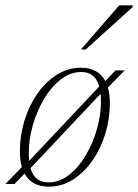

<svg xmlns="http://www.w3.org/2000/svg" viewBox="-35 -690 518 720"><path d="M268.5 -436Q333 -436 360 -386L398 -426H432.5L369.5 -361.5Q377 -336.5 377 -303.5Q377 -245 360 -189Q343 -133 312 -88.2Q281 -43.5 239.2 -16.8Q197.5 10 148 10Q84 10 57 -39L19.5 0H-15L47 -63.5Q39.5 -89 39.5 -122.5Q39.5 -181 56.5 -237Q73.5 -293 104.5 -337.8Q135.5 -382.5 177.2 -409.2Q219 -436 268.5 -436ZM73 -118Q73 -101 74.5 -87L337 -365.5Q322.5 -420 270 -420Q228.5 -420 192.5 -391.8Q156.5 -363.5 129.8 -318.2Q103 -273 88 -220.2Q73 -167.5 73 -118ZM146.5 -6Q188 -6 224 -34.2Q260 -62.5 286.8 -107.8Q313.5 -153 328.5 -205.8Q343.5 -258.5 343.5 -308Q343.5 -324.5 342 -338L79.5 -59.5Q94 -6 146.5 -6ZM268.5 -504.5 412 -670H463L462 -663L286.5 -504.5Z"/></svg>

Font: Newsreader 16pt ExtraLight
Style: Italic
Weight: 275
Italic angle: -17°
Designer: Hugues Gentile
Foundry: Production Type
Version: Version 1.003; ttfautohint (v1.8.3)